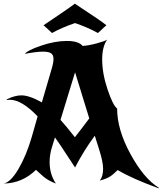

<svg xmlns="http://www.w3.org/2000/svg" viewBox="-37 -965 881 1041"><path d="M824 53 823 56Q678 3 601 -43Q575 -17 556.5 -6Q538 5 504 14Q522 -8 522 -50Q522 -87 501 -153L477 -229Q418 -150 370 -57Q360 -71 323.5 -127.5Q287 -184 261 -220L245 -168Q232 -126 232 -87Q232 -20 266 30Q255 26 246 22Q237 18 228.5 13Q220 8 214.5 4.5Q209 1 200.5 -6Q192 -13 188.5 -16.5Q185 -20 174 -29.5Q163 -39 158 -44Q83 29 -17 30Q21 23 63.5 -49.5Q106 -122 135 -222L167 -334Q81 -424 17 -424Q12 -424 0 -423L-1 -426Q43 -448 79 -448Q122 -448 190 -410L244 -595Q253 -625 253 -646Q253 -667 240 -676Q227 -685 196 -685Q161 -685 98 -673Q111 -692 186 -717.5Q261 -743 325 -743Q389 -743 411 -716Q444 -718 488 -730Q532 -742 544 -750Q517 -712 517 -643Q517 -566 546.5 -479Q576 -392 598 -377Q598 -262 670.5 -129.5Q743 3 824 53ZM369 -221Q378 -232 405.5 -268Q433 -304 447 -323L370 -573L291 -315Q318 -286 369 -221ZM540 -828Q531 -821 524.5 -814.5Q518 -808 510 -800.5Q502 -793 494 -786Q442 -815 370 -840Q299 -816 245 -786Q236 -794 223 -806.5Q210 -819 199 -828Q216 -840 276.5 -880.5Q337 -921 369 -945Q517 -848 540 -828Z"/></svg>

Font: NewRocker
Style: Regular
Weight: 400
Designer: Pablo Impallari, Brenda Gallo, Rodrigo Fuenzalida
Foundry: Pablo Impallari, Brenda Gallo, Rodrigo Fuenzalida
Version: Version 1.000